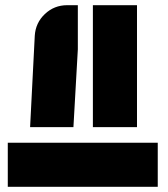

<svg xmlns="http://www.w3.org/2000/svg" viewBox="-20 -720 648 740"><path d="M10 0V-170H588V0ZM508 -700V-230H338V-700ZM280 -530 263 -230H96L114 -582Q117 -632 153 -666Q189 -700 239 -700H280Z"/></svg>

Font: Promplate
Style: Bold
Weight: 400
Designer: Evgeny Tarasenko
Foundry: Evgeny Tarasenko
Version: Version 1.000